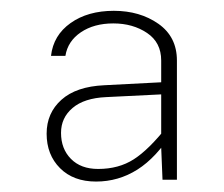

<svg xmlns="http://www.w3.org/2000/svg" viewBox="-20 -832 424 364"><path d="M307.1 -582 296.9 -592.3Q262.2 -548.3 233.6 -530Q205.1 -511.7 166 -511.7Q133.3 -511.7 114.5 -530.8Q95.7 -549.8 95.7 -580.1Q95.7 -608.9 117.7 -627.4Q139.6 -646 181.2 -647.9L300.8 -653.8V-676.8L177.7 -670.4Q124.5 -668 96.4 -642.8Q68.4 -617.7 68.4 -578.6Q68.4 -538.6 93.8 -513.2Q119.1 -487.8 162.1 -487.8Q204.6 -487.8 240.5 -510.5Q276.4 -533.2 307.1 -582ZM315.4 -717.3Q315.4 -762.2 280.3 -786.9Q245.1 -811.5 195.8 -811.5Q146.5 -811.5 113.8 -788.3Q81.1 -765.1 76.7 -726.1H104Q108.4 -753.9 133.3 -770.8Q158.2 -787.6 194.8 -787.6Q231.9 -787.6 258.8 -769.5Q285.6 -751.5 285.6 -717.3V-552.2L288.1 -491.2H315.4Z"/></svg>

Font: Estedad VF
Style: Regular
Weight: 100
Designer: Amin Abedi
Version: Version 7.3